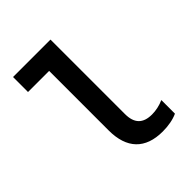

<svg xmlns="http://www.w3.org/2000/svg" viewBox="-209 -864 997 997"><g transform="rotate(-45 290.0 -365.0)"><path d="M330 -193V-740H55V-630H210V-193C210 -60 277 10 405 10C446 10 485 3 515 -11V-111C486 -98 456 -92 428 -92C362 -92 330 -125 330 -193Z"/></g></svg>

Font: CommitMono-dimboump
Style: Bold
Weight: 700
Monospace: yes
Designer: Eigil Nikolajsen
Foundry: Eigil Nikolajsen
Version: Version 1.143